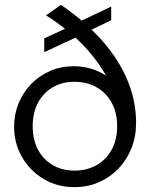

<svg xmlns="http://www.w3.org/2000/svg" viewBox="-20 -755 620 790"><path d="M286 15Q215 15 158.8 -19Q102.5 -53 70.2 -109.5Q38 -166 38 -234.5Q38 -285 56.5 -330Q75 -375 108.2 -409.2Q141.5 -443.5 186.2 -463Q231 -482.5 283.5 -482.5Q311.5 -482.5 338.5 -476.5Q365.5 -470.5 389.5 -458.8Q413.5 -447 434 -430.5L432.5 -412Q414 -451 388.5 -488.2Q363 -525.5 330 -561Q297 -596.5 256.8 -629.2Q216.5 -662 169.5 -692L231 -735Q332.5 -665 401.2 -586.8Q470 -508.5 505 -423.5Q540 -338.5 540 -249Q540 -193.5 521 -145.5Q502 -97.5 467.5 -61.5Q433 -25.5 387 -5.2Q341 15 286 15ZM286 -53Q337.5 -53 377.2 -75.5Q417 -98 439.5 -139Q462 -180 462 -235.5Q462 -291.5 439.5 -332.5Q417 -373.5 377.2 -396Q337.5 -418.5 286 -418.5Q236 -418.5 197.2 -396Q158.5 -373.5 136.5 -332.5Q114.5 -291.5 114.5 -235.5Q114.5 -180 136.5 -139Q158.5 -98 197.2 -75.5Q236 -53 286 -53ZM162 -540.5V-597L303.5 -662.5V-664L437.5 -728V-671.5L303.5 -607.5V-606Z"/></svg>

Font: Geologica Cursive ExtraLight
Style: Regular
Weight: 250
Designer: Sindre Bremnes, Frode Helland
Foundry: Monokrom Skriftforlag AS
Version: Version 1.010;gftools[0.9.28]